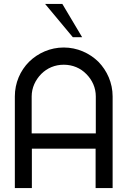

<svg xmlns="http://www.w3.org/2000/svg" viewBox="-20 -950 644 970"><path d="M140 -276V-463C140 -507 159 -546 188 -576C218 -606 257 -623 302 -623C347 -623 387 -606 416 -576C446 -546 464 -507 464 -463V-276ZM477 -638C432 -682 370 -710 302 -710C234 -710 172 -682 127 -638C82 -593 55 -531 55 -463V0H141V-199H463V0H549V-463C549 -531 521 -593 477 -638ZM295 -930H208L348 -762H395Z"/></svg>

Font: Radis Sans
Style: Regular
Weight: 400
Designer: Gaël Goy
Foundry: Gaël Goy
Version: 1.0